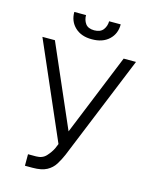

<svg xmlns="http://www.w3.org/2000/svg" viewBox="-133 -1000 877 1097"><g transform="rotate(15 305.0 -451.0)"><path d="M122.5 9.9V-58.2H170.1Q208.1 -58.2 229.9 -82.4Q251.8 -106.5 263.8 -131L275.6 -159.4L28.4 -727.3H102.3L312.5 -244.3L508.9 -727.3H582L329.9 -109.7Q316.1 -77.8 299 -50.6Q282 -23.4 251.6 -6.7Q221.2 9.9 167.3 9.9ZM373.6 -911.9H442.1Q442.5 -856.5 405.2 -821.6Q367.9 -786.6 304 -786.9Q241.5 -786.6 204.4 -821.6Q167.3 -856.5 167.6 -911.9H236.9Q236.9 -882.8 252.1 -861.5Q267.4 -840.2 304 -839.8Q340.9 -840.2 357.1 -861.7Q373.2 -883.2 373.6 -911.9Z"/></g></svg>

Font: Inter UI Light
Style: Regular
Weight: 300
Designer: Rasmus Andersson
Foundry: rsms
Version: 3.2;8d6f07862